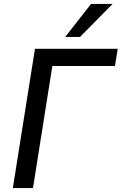

<svg xmlns="http://www.w3.org/2000/svg" viewBox="-20 -952 616 972"><path d="M45 0 157 -705H576L562 -618H245L147 0ZM310 -765 441 -932H550L385 -765Z"/></svg>

Font: Nunito Sans 10pt SemiCondensed SemiBold
Style: Italic
Weight: 600
Width: 4
Italic angle: -9°
Designer: Vernon Adams
Foundry: Vernon Adams
Version: Version 3.101;gftools[0.9.27]